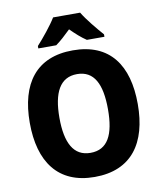

<svg xmlns="http://www.w3.org/2000/svg" viewBox="-99 -1009 924 1098"><g transform="rotate(-10 362.5 -460.0)"><path d="M442 -930H285C260 -888 205 -821 171 -784V-770H275C303 -790 330 -815 363 -847C395 -815 423 -790 453 -770H555V-784C519 -825 469 -885 442 -930ZM676 -358C676 -584 578 -725 363 -725C150 -725 49 -587 49 -359C49 -133 149 10 362 10C577 10 676 -133 676 -358ZM221 -358C221 -504 264 -587 363 -587C462 -587 503 -505 503 -358C503 -211 462 -130 362 -130C264 -130 221 -212 221 -358Z"/></g></svg>

Font: Noto Sans Thai Looped SemiCondensed ExtraBold
Style: Regular
Weight: 800
Width: 4
Designer: Sasikarn Vongin, Ben Mitchell
Foundry: The Fontpad Ltd
Version: Version 1.001